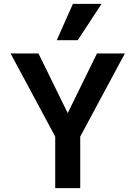

<svg xmlns="http://www.w3.org/2000/svg" viewBox="-20 -978 704 998"><path d="M267 -268 35 -700H180L332 -390L484 -700H629L397 -268V0H267ZM359 -958H508L384 -769H275Z"/></svg>

Font: Niramit
Style: Bold
Weight: 700
Designer: Katatrad Aksorn Co.,Ltd.
Foundry: Cadson Demak Co.,Ltd.
Version: Version 1.001; ttfautohint (v1.6)